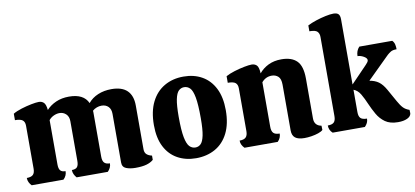

<svg xmlns="http://www.w3.org/2000/svg" viewBox="-72 -1032 2795 1292"><g transform="rotate(-10 1325.0 -386.0)"><path d="M764 6Q727 6 700.5 -4.5Q674 -15 674 -46V-379Q674 -411 656.5 -428.5Q639 -446 610 -446Q594 -446 577.5 -440Q561 -434 548 -422Q549 -418 549 -414.5Q549 -411 549 -407V-108Q549 -79 561 -66.5Q573 -54 599 -54Q599 -38 592.5 -24.5Q586 -11 575 0H362Q352 -11 345.5 -24.5Q339 -38 339 -54Q365 -54 375.5 -66.5Q386 -79 386 -108V-379Q386 -411 367.5 -428.5Q349 -446 323 -446Q304 -446 284 -437Q264 -428 250 -411V-108Q250 -79 260.5 -66.5Q271 -54 296 -54Q296 -23 272 0H55Q44 -11 37.5 -24.5Q31 -38 31 -54Q61 -54 74 -66.5Q87 -79 87 -108V-401Q87 -427 72.5 -439Q58 -451 20 -451V-495Q43 -509 78.5 -520Q114 -531 147.5 -537.5Q181 -544 199 -544Q219 -544 232.5 -531.5Q246 -519 250 -480Q276 -509 315.5 -526.5Q355 -544 405 -544Q505 -544 535 -477Q561 -509 602.5 -526.5Q644 -544 695 -544Q767 -544 802.5 -509Q838 -474 838 -407V-108Q838 -85 851 -73Q864 -61 887 -56V-27Q869 -11 840 -2.5Q811 6 764 6Z M1177 13Q1106 13 1051 -17.5Q996 -48 965.5 -107.5Q935 -167 935 -255Q935 -349 967 -413Q999 -477 1056 -510Q1113 -543 1187 -543Q1259 -543 1313.5 -512Q1368 -481 1398.5 -420.5Q1429 -360 1429 -271Q1429 -178 1397 -114.5Q1365 -51 1308 -19Q1251 13 1177 13ZM1185 -59Q1206 -59 1221.5 -74Q1237 -89 1245.5 -129.5Q1254 -170 1254 -247Q1254 -341 1245 -389.5Q1236 -438 1219 -455Q1202 -472 1179 -472Q1158 -472 1142 -457Q1126 -442 1117.5 -401Q1109 -360 1109 -282Q1109 -189 1118.5 -141Q1128 -93 1145 -76Q1162 -59 1185 -59Z M1509 0Q1498 -11 1491.5 -24Q1485 -37 1485 -53Q1515 -53 1528 -66Q1541 -79 1541 -108V-400Q1541 -426 1526.5 -438Q1512 -450 1474 -450V-495Q1497 -508 1532.5 -519Q1568 -530 1601.5 -536.5Q1635 -543 1653 -543Q1674 -543 1687.5 -530Q1701 -517 1703 -474Q1728 -505 1766.5 -524Q1805 -543 1856 -543Q1926 -543 1961.5 -507.5Q1997 -472 1997 -387V-114Q1997 -65 2045 -56L2046 -27Q2036 -17 2014 -9.5Q1992 -2 1966.5 2Q1941 6 1919 6Q1876 6 1855.5 -10Q1835 -26 1835 -61V-373Q1835 -414 1817 -430Q1799 -446 1773 -446Q1732 -446 1704 -413V-108Q1704 -79 1716.5 -66Q1729 -53 1759 -53Q1759 -23 1736 0Z M2558 10Q2503 10 2470 -13.5Q2437 -37 2416.5 -73Q2396 -109 2380 -146Q2364 -184 2346 -215Q2328 -246 2299 -257V-104Q2299 -75 2311.5 -62.5Q2324 -50 2355 -50Q2355 -34 2348.5 -21Q2342 -8 2331 3H2111Q2087 -18 2087 -50Q2117 -50 2129.5 -62.5Q2142 -75 2142 -104V-646Q2142 -669 2129 -682.5Q2116 -696 2075 -696V-736Q2100 -749 2133.5 -760Q2167 -771 2200 -778Q2233 -785 2254 -785Q2278 -785 2288.5 -774.5Q2299 -764 2299 -738V-293L2409 -407Q2415 -413 2421.5 -421.5Q2428 -430 2428 -437Q2428 -451 2406.5 -463Q2385 -475 2365 -475Q2365 -511 2388 -536H2613Q2625 -524 2628.5 -508Q2632 -492 2632 -475Q2605 -475 2591.5 -466.5Q2578 -458 2567 -448L2415 -298Q2452 -292 2477 -274Q2502 -256 2524 -217Q2555 -162 2572.5 -130.5Q2590 -99 2605.5 -83Q2621 -67 2647 -58L2648 -34Q2645 -13 2620 -1.5Q2595 10 2558 10Z"/></g></svg>

Font: Calistoga
Style: Regular
Weight: 400
Designer: Yvonne Schuttler, Eben Sorkin
Foundry: www.sorkintype.com
Version: Version 1.010; ttfautohint (v1.8.4.7-5d5b)